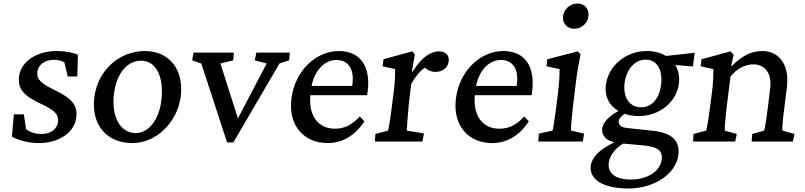

<svg xmlns="http://www.w3.org/2000/svg" viewBox="-20 -807 4591 1095"><path d="M203 9C316 9 405 -52 415 -137C424 -203 393 -244 298 -290C214 -331 188 -353 193 -398C198 -438 236 -466 288 -466C311 -466 333 -460 347 -451L366 -371H421L424 -495C395 -508 347 -516 304 -516C187 -516 100 -456 89 -371C80 -299 114 -261 217 -213C296 -177 315 -152 311 -112C305 -69 268 -43 217 -43C183 -43 155 -51 129 -70L116 -155H59L48 -28C86 -5 146 9 203 9Z M735 9C870 9 992 -108 1011 -258C1029 -411 946 -516 805 -516C667 -516 538 -412 518 -252C499 -98 586 9 735 9ZM630 -272C644 -387 705 -461 784 -461C870 -461 917 -369 900 -234C887 -124 828 -48 754 -48C667 -48 614 -139 630 -272Z M1275 5H1311L1574 -445L1629 -463L1633 -507H1442L1433 -463L1501 -445L1337 -132L1237 -445L1310 -463L1314 -507H1084L1076 -463L1128 -445Z M1849 9C1931 9 2004 -32 2058 -115L2032 -143C1986 -93 1944 -73 1890 -73C1796 -73 1739 -145 1750 -264H2074L2077 -286C2095 -430 2034 -515 1914 -516C1789 -517 1663 -411 1642 -244C1623 -89 1715 9 1849 9ZM1757 -317C1777 -416 1839 -465 1898 -465C1966 -465 2001 -415 1990 -327L1989 -317Z M2118 0H2389L2398 -46L2300 -62C2301 -87 2306 -158 2312 -220L2325 -328C2349 -371 2375 -402 2403 -421C2420 -405 2440 -397 2464 -397C2502 -397 2535 -419 2539 -458C2544 -494 2518 -514 2483 -514C2442 -514 2389 -488 2333 -398L2329 -399L2346 -497L2331 -514L2167 -469L2162 -429L2233 -413C2234 -382 2232 -328 2225 -278L2213 -186C2204 -112 2196 -73 2193 -62L2121 -43Z M2787 9C2869 9 2942 -32 2996 -115L2970 -143C2924 -93 2882 -73 2828 -73C2734 -73 2677 -145 2688 -264H3012L3015 -286C3033 -430 2972 -515 2852 -516C2727 -517 2601 -411 2580 -244C2561 -89 2653 9 2787 9ZM2695 -317C2715 -416 2777 -465 2836 -465C2904 -465 2939 -415 2928 -327L2927 -317Z M3050 0H3304L3311 -45L3237 -62C3235 -74 3239 -125 3247 -194L3265 -342C3273 -405 3281 -448 3291 -497L3275 -514L3101 -469L3097 -429L3171 -413C3172 -382 3169 -328 3161 -266L3151 -186C3139 -99 3134 -70 3131 -62L3053 -45ZM3191 -715C3186 -674 3214 -643 3256 -643C3297 -643 3331 -674 3336 -715C3341 -755 3315 -787 3273 -787C3232 -787 3196 -755 3191 -715Z M3564 268C3712 268 3836 184 3849 76C3859 -6 3809 -50 3705 -61L3556 -77C3523 -80 3506 -95 3509 -117C3510 -130 3521 -142 3542 -158C3566 -149 3594 -145 3624 -145C3740 -145 3839 -225 3852 -330C3857 -370 3849 -407 3831 -436L3932 -428L3942 -506L3778 -488C3748 -506 3711 -516 3669 -516C3550 -516 3449 -433 3435 -321C3427 -257 3455 -204 3507 -174C3452 -144 3419 -109 3414 -73C3410 -35 3439 -4 3484 4C3397 47 3356 89 3349 139C3340 218 3422 268 3564 268ZM3452 121C3457 79 3487 41 3534 12L3647 22C3730 29 3760 52 3754 102C3745 171 3672 217 3577 217C3491 217 3444 182 3452 121ZM3542 -333C3552 -413 3601 -467 3662 -467C3726 -467 3761 -410 3750 -323C3741 -245 3697 -195 3636 -195C3571 -195 3532 -251 3542 -333Z M3933 0H4173L4182 -43L4114 -62C4112 -78 4116 -124 4124 -194L4146 -370C4181 -414 4228 -440 4277 -440C4330 -440 4385 -403 4372 -300L4357 -177C4349 -114 4343 -80 4338 -62L4270 -43L4267 0H4502L4511 -43L4443 -62C4439 -76 4445 -128 4452 -183L4468 -313C4484 -450 4413 -516 4328 -516C4268 -516 4214 -491 4154 -431L4150 -432L4164 -495L4146 -514L3981 -469L3976 -429L4048 -413C4049 -382 4047 -328 4040 -277L4028 -186C4018 -110 4011 -76 4008 -62L3935 -43Z"/></svg>

Font: TPK Tissa Web Medium
Style: Italic
Weight: 500
Italic angle: -7°
Designer: Jacques Le Bailly, Suppakit Chalermlarp | Katatrad Co.,Ltd.
Foundry: Jacques Le Bailly, Cadson Demak Co.,Ltd.
Version: Version 5.000;Glyphs 3.1.2 (3151)